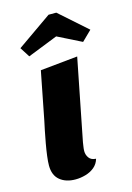

<svg xmlns="http://www.w3.org/2000/svg" viewBox="-118 -809 611 889"><g transform="rotate(-15 188.0 -364.5)"><path d="M131 20Q85 20 56.5 -3.5Q28 -27 28 -74Q28 -92 31.5 -119.5Q35 -147 40.5 -177.5Q46 -208 51.5 -235Q57 -262 61 -280L106 -510L285 -528L208 -138Q207 -130 205 -118Q203 -106 203 -96Q203 -78 213.5 -63.5Q224 -49 247 -48Q240 -24 222 -9Q204 6 179.5 13Q155 20 131 20ZM71 -586 41 -633 207 -749H244L376 -632L329 -586L215 -643Z"/></g></svg>

Font: Sansita Swashed Light
Style: Bold
Weight: 700
Version: Version 1.003